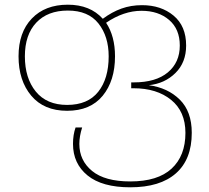

<svg xmlns="http://www.w3.org/2000/svg" viewBox="-20 -558 891 818"><path d="M291 55Q291 16 302 -15H330Q318 23 318 55Q318 126 372.5 170.5Q427 215 535 215Q652 215 711 160.5Q770 106 770 8Q770 -83 709 -132.5Q648 -182 549 -182H539V-207H550Q644 -207 695 -249.5Q746 -292 746 -364Q746 -434 700.5 -473Q655 -512 583 -512Q507 -512 432 -461Q470 -404 470 -318Q470 -214 417.5 -150Q365 -86 266 -86Q167 -86 113 -150.5Q59 -215 59 -318Q59 -420 115.5 -479Q172 -538 269 -538Q364 -538 418 -478Q457 -507 497.5 -521.5Q538 -536 585 -536Q666 -536 719.5 -491.5Q773 -447 773 -364Q773 -292 727.5 -247Q682 -202 614 -195Q695 -184 746 -133.5Q797 -83 797 8Q797 121 729.5 180.5Q662 240 535 240Q415 240 353 189.5Q291 139 291 55ZM443 -318Q443 -403 399.5 -458Q356 -513 269 -513Q183 -513 134.5 -461.5Q86 -410 86 -318Q86 -225 132.5 -168Q179 -111 266 -111Q354 -111 398.5 -167Q443 -223 443 -318Z"/></svg>

Font: Noto Sans Georgian Thin
Style: Regular
Weight: 250
Designer: Monotype Design team
Foundry: Monotype Imaging Inc.
Version: Version 1.000